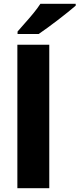

<svg xmlns="http://www.w3.org/2000/svg" viewBox="-20 -997 421 1017"><path d="M241 0H72V-760H241ZM381 -967Q365 -953 340 -933Q315 -913 286.5 -891Q258 -869 231 -849.5Q204 -830 185 -817H73V-830Q89 -849 112 -874.5Q135 -900 157.5 -927.5Q180 -955 194 -977H381Z"/></svg>

Font: Noto Sans Cham ExtraBold
Style: Regular
Weight: 800
Version: Version 2.002